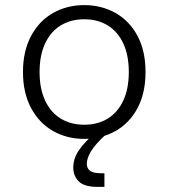

<svg xmlns="http://www.w3.org/2000/svg" viewBox="-20 -532 660 752"><path d="M310 12Q242.5 12 188 -18.8Q133.5 -49.5 101.8 -108.8Q70 -168 70 -250Q70 -332 101.8 -391.2Q133.5 -450.5 188 -481.2Q242.5 -512 310 -512Q377.5 -512 432.2 -481.2Q487 -450.5 518.5 -391.5Q550 -332.5 550 -250Q550 -167.5 518.5 -108.5Q487 -49.5 432.2 -18.8Q377.5 12 310 12ZM310 -456.5Q257.5 -456.5 218 -432.5Q178.5 -408.5 156.8 -362Q135 -315.5 135 -250Q135 -184.5 156.8 -138Q178.5 -91.5 218 -67.5Q257.5 -43.5 310 -43.5Q362.5 -43.5 401.8 -67.5Q441 -91.5 462.8 -138Q484.5 -184.5 484.5 -250Q484.5 -315.5 462.8 -362Q441 -408.5 401.8 -432.5Q362.5 -456.5 310 -456.5ZM320 109Q320 127.5 332.8 137Q345.5 146.5 374.5 146.5H389V200H362Q310 200 288.5 178.5Q267 157 267 124Q267 89 289.2 56.2Q311.5 23.5 360 -18.5L389 0Q352.5 34 336.2 61Q320 88 320 109Z"/></svg>

Font: Monaspace Neon Var
Style: Regular
Weight: 400
Designer: Riley Cran and the Lettermatic Team
Version: Version 1.000 (Monaspace Neon Var)